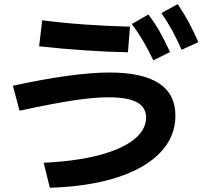

<svg xmlns="http://www.w3.org/2000/svg" viewBox="-20 -838 978 908"><path d="M670.9 -282.2Q670.9 -330.6 627.7 -354.2Q584.5 -377.9 494.1 -377.9Q424.8 -377.9 329.1 -363.5Q233.4 -349.1 72.3 -314.5L41 -432.6Q330.6 -495.1 497.1 -495.1Q809.6 -495.1 809.6 -291Q809.6 -191.4 738 -116.5Q666.5 -41.5 532.7 1.5Q398.9 44.4 215.8 49.8L186.5 -68.4Q335.9 -75.2 445.3 -103.5Q554.7 -131.8 612.8 -177.7Q670.9 -223.6 670.9 -282.2ZM165 -619.1 179.7 -742.2Q269 -730 380.1 -722.2Q491.2 -714.4 594.7 -711.9L585 -590.8Q492.7 -592.3 381.6 -599.9Q270.5 -607.4 165 -619.1ZM603.5 -724.6 681.6 -769.5Q711.4 -730.5 735.1 -688.7Q758.8 -647 784.2 -591.8L705.1 -552.7Q680.7 -604 656.5 -644.8Q632.3 -685.5 603.5 -724.6ZM743.2 -776.4 820.3 -818.4Q849.1 -776.4 872.3 -733.4Q895.5 -690.4 918 -638.7L838.9 -602.5Q815.9 -654.3 793.5 -695.3Q771 -736.3 743.2 -776.4Z"/></svg>

Font: Pretendard
Style: Bold
Weight: 700
Designer: Base glyphs from Inter by Rasmus Andersson; Hangeul glyphs from Noto Sans CJK(Source Han Sans) by Jang Soo-young and Kan
Foundry: Kil Hyung-jin
Version: Version 1.309